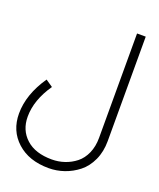

<svg xmlns="http://www.w3.org/2000/svg" viewBox="-160 -739 841 1014"><g transform="rotate(20 260.5 -232.0)"><path d="M432.6 -646H481.4V-59.1Q481.4 1 459.5 48.6Q437.5 96.2 401.6 124.5Q365.7 152.8 323.2 167.5Q280.8 182.1 236.3 182.1Q125.5 182.1 58.3 121.3Q-8.8 60.5 -8.8 -36.1Q-8.8 -143.6 66.9 -253.9L106.9 -226.6Q40 -129.9 40 -36.1Q40 39.6 91.6 86.4Q143.1 133.3 236.3 133.3Q273.4 133.3 307.6 121.8Q341.8 110.4 370.4 87.9Q398.9 65.4 415.8 27.3Q432.6 -10.7 432.6 -59.1Z"/></g></svg>

Font: AzarMehrMonospaced
Style: SerifRegular
Weight: 1
Designer: Amin Abedi
Version: Version 1.00